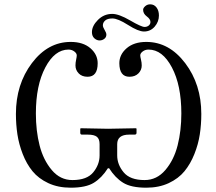

<svg xmlns="http://www.w3.org/2000/svg" viewBox="-20 -851 994 883"><path d="M438 -188Q438 -211.9 425.5 -221.9Q413.1 -231.9 383.8 -231.9H356.9Q349.1 -231.9 349.1 -240.2V-258.8L351.1 -261.2Q438 -259.3 477.1 -258.8L606 -261.2L607.9 -258.8V-240.2Q607.9 -232.4 600.1 -231.9H574.2Q519 -231.9 519 -188V-136.2Q519 -94.2 548.6 -58.6Q578.1 -22.9 645 -22.9Q701.2 -22.9 740.5 -69.1Q779.8 -115.2 796.9 -182.6Q814 -250 814 -329.1Q814 -459 770.5 -541Q727.1 -623 663.1 -623Q647.9 -623 636.5 -614.5Q625 -606 625 -596.2Q625 -590.3 628.4 -576.7Q631.8 -563 631.8 -549.8Q631.8 -528.8 616.5 -513.4Q601.1 -498 575.2 -498Q529.3 -498 528.8 -560.1Q528.8 -600.1 562.5 -629.2Q596.2 -658.2 652.8 -658.2Q757.8 -658.2 831.8 -560.5Q905.8 -462.9 905.8 -327.1Q905.8 -278.3 898.9 -233.2Q892.1 -188 874 -142.6Q856 -97.2 828.4 -63.5Q800.8 -29.8 755.9 -8.8Q710.9 12.2 652.8 12.2Q583 12.2 546.4 -10.5Q509.8 -33.2 481.9 -77.1H476.1Q448.2 -33.2 411.6 -10.5Q375 12.2 305.2 12.2Q247.1 12.2 202.1 -8.8Q157.2 -29.8 129.6 -63.5Q102.1 -97.2 84.5 -142.6Q66.9 -188 60.1 -232.9Q53.2 -277.8 53.2 -327.1Q53.2 -463.4 126.7 -560.8Q200.2 -658.2 305.2 -658.2Q362.3 -658.2 395.8 -629.2Q429.2 -600.1 429.2 -560.1Q429.2 -498 382.8 -498Q356.9 -498 342 -513.4Q327.1 -528.8 327.1 -549.8Q327.1 -563 330.1 -576.4Q333 -589.8 333 -596.2Q333 -606 321.5 -614.5Q310.1 -623 294.9 -623Q231.9 -623 188.5 -541Q145 -459 145 -329.1Q145 -249 162.1 -182.1Q179.2 -115.2 218 -69.1Q256.8 -22.9 313 -22.9Q379.9 -22.9 408.9 -58.6Q438 -94.2 438 -136.2ZM496.1 -787.1Q526.9 -787.1 578.4 -757.1Q629.9 -727.1 645 -727.1Q656.2 -727.1 664.1 -733.6Q671.9 -740.2 671.9 -750Q671.9 -763.2 655 -775.6Q638.2 -788.1 638.2 -806.2Q638.2 -814 647.7 -822.5Q657.2 -831.1 670.9 -831.1Q689 -831.1 700 -816.4Q710.9 -801.8 710.9 -779.8Q710.9 -751 691.4 -728.5Q671.9 -706.1 642.1 -706.1Q616.2 -706.1 569.1 -736.1Q522 -766.1 497.1 -766.1Q474.1 -766.1 463.6 -756.6Q453.1 -747.1 453.1 -734.9Q453.1 -726.1 461.2 -713.1Q469.2 -700.2 469.2 -691.9Q469.2 -679.7 459.7 -672.4Q450.2 -665 438 -665Q424.8 -665 413.8 -675Q402.8 -685.1 402.8 -703.1Q402.8 -731.9 430.4 -759.5Q458 -787.1 496.1 -787.1Z"/></svg>

Font: Linux Libertine Capitals
Style: Small Caps
Weight: 400
Designer: Philipp H. Poll
Foundry: Philipp H. Poll
Version: Version 5.1.3